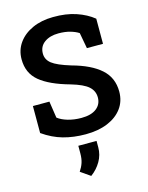

<svg xmlns="http://www.w3.org/2000/svg" viewBox="-141 -807 886 1153"><g transform="rotate(-15 302.0 -230.5)"><path d="M313 10.3Q237.3 10.3 173.6 -7.6Q109.9 -25.4 49.3 -67.9V-235.8H151.9L167.5 -132.3Q190.9 -113.8 229.5 -102.5Q268.1 -91.3 313 -91.3Q374 -91.3 406.7 -116.7Q439.5 -142.1 439.5 -185.1Q439.5 -225.6 408.9 -252.9Q378.4 -280.3 301.8 -302.7Q178.2 -336.9 117.2 -387.5Q56.2 -438 56.2 -523.9Q56.2 -581.1 87.6 -625.2Q119.1 -669.4 175 -694.8Q231 -720.2 303.7 -720.7Q384.3 -721.7 446.5 -700.7Q508.8 -679.7 552.7 -644V-487.8H452.6L434.6 -585.9Q415 -599.1 383.3 -608.4Q351.6 -617.7 310.1 -617.7Q256.3 -617.7 222.4 -593Q188.5 -568.4 188.5 -524.4Q188.5 -486.8 220.2 -461.9Q252 -437 335.4 -411.6Q452.1 -379.9 512.5 -325.9Q572.8 -272 572.8 -186Q572.8 -126 540.3 -82Q507.8 -38.1 449.5 -13.9Q391.1 10.3 313 10.3ZM279.3 260.3 218.8 218.3Q234.9 194.3 242.9 170.2Q251 146 251 111.3V65.4H364.3V105.5Q364.3 151.9 341.1 191.9Q317.9 231.9 279.3 260.3Z"/></g></svg>

Font: Roboto Slab SemiBold
Style: Regular
Weight: 600
Designer: Google
Version: Version 2.001; ttfautohint (v1.8.3)